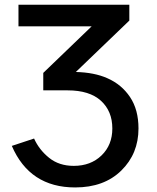

<svg xmlns="http://www.w3.org/2000/svg" viewBox="-20 -779 668 817"><path d="M30.3 -158.2 125 -189.5Q146.5 -141.6 189 -107.4Q231.4 -73.2 293.9 -73.2Q366.2 -73.2 412.1 -117.7Q458 -162.1 458 -232.4Q458 -305.7 409.7 -350.1Q361.3 -394.5 267.6 -394.5H164.1V-468.8L370.1 -667H58.6V-758.8H530.3V-691.4L302.7 -472.7Q381.8 -470.7 436.5 -446.3Q497.1 -419.9 533.2 -366.2Q569.3 -312.5 569.3 -232.4Q569.3 -125 496.1 -53.2Q422.9 18.6 299.8 18.6Q106.4 18.6 30.3 -158.2Z"/></svg>

Font: Gothic A1 SemiBold
Style: Regular
Weight: 600
Version: Version 2.50